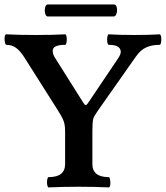

<svg xmlns="http://www.w3.org/2000/svg" viewBox="-35 -816 725 839"><path d="M170.4 -19.5Q170.4 -28.8 172.4 -35.4Q174.3 -42 177.7 -42Q249.5 -42 249.5 -99.1V-241.2Q249.5 -261.2 246.8 -273.9Q244.1 -286.6 238 -299.1Q231.9 -311.5 217.8 -334L72.8 -563Q53.7 -593.3 35.4 -606.7Q17.1 -620.1 -7.3 -620.1Q-10.7 -620.1 -12.9 -627.9Q-15.1 -635.7 -15.1 -646Q-15.1 -666 -7.3 -666Q44.4 -663.1 121.1 -663.1Q197.8 -663.1 249.5 -666Q252.9 -666 254.9 -659.4Q256.8 -652.8 256.8 -643.6Q256.8 -634.3 254.9 -627.2Q252.9 -620.1 249.5 -620.1Q195.3 -620.1 195.3 -594.2Q195.3 -579.1 205.6 -563L329.6 -366.2Q335.4 -356.9 339.4 -356.9Q344.2 -356.9 350.6 -367.2L480.5 -560.1Q492.7 -578.6 492.7 -588.9Q492.7 -620.1 440.4 -620.1Q437 -620.1 435.1 -626.7Q433.1 -633.3 433.1 -642.6Q433.1 -652.3 435.1 -659.2Q437 -666 440.4 -666Q484.9 -663.1 551.8 -663.1Q618.2 -663.1 662.6 -666Q666 -666 668 -659.4Q669.9 -652.8 669.9 -643.6Q669.9 -634.3 668 -627.2Q666 -620.1 662.6 -620.1Q628.9 -620.1 604 -608.9Q579.1 -597.7 559.6 -569.8L394.5 -335Q375.5 -308.1 372.6 -296.9Q368.7 -282.2 368.7 -244.1V-99.1Q368.7 -42 440.4 -42Q443.4 -42 445.3 -34.2Q447.3 -26.4 447.3 -16.6Q447.3 -8.3 445.6 -2.7Q443.8 2.9 440.4 2.9Q374.5 0 309.1 0Q243.7 0 177.7 2.9Q174.3 2.9 172.4 -3.7Q170.4 -10.3 170.4 -19.5ZM173.8 -744.1Q167.5 -744.1 164.1 -752Q160.6 -759.8 160.6 -771Q160.6 -781.2 164.1 -788.8Q167.5 -796.4 173.8 -796.4H463.9Q470.2 -796.4 473.4 -789.3Q476.6 -782.2 476.6 -772.5Q476.6 -761.2 472.7 -752.7Q468.8 -744.1 461.9 -744.1Z"/></svg>

Font: JuniusX
Style: Bold
Weight: 700
Designer: Peter S. Baker
Foundry: Briery Creek Software
Version: Version 1.004